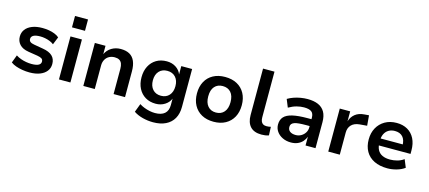

<svg xmlns="http://www.w3.org/2000/svg" viewBox="-64 -1339 4776 2139"><g transform="rotate(15 2323.5 -269.5)"><path d="M266 10Q223 10 182 3Q141 -4 107 -16Q73 -28 48 -47L82 -137Q108 -120 138.5 -109Q169 -98 201 -92.5Q233 -87 263 -87Q317 -87 343.5 -101Q370 -115 370 -142Q370 -165 354.5 -176Q339 -187 304 -193L197 -210Q128 -221 93.5 -258Q59 -295 59 -349Q59 -396 85 -431Q111 -466 160.5 -486Q210 -506 280 -506Q317 -506 353.5 -500Q390 -494 421.5 -481.5Q453 -469 474 -450L438 -361Q418 -377 391.5 -387.5Q365 -398 336.5 -403.5Q308 -409 281 -409Q228 -409 202 -394.5Q176 -380 176 -353Q176 -332 191 -320Q206 -308 238 -303L342 -285Q416 -273 452 -238.5Q488 -204 488 -146Q488 -98 460.5 -63Q433 -28 383.5 -9Q334 10 266 10Z M594 -598V-729H744V-598ZM604 0V-496H736V0Z M885 0V-496H1008V-396H1006Q1030 -449 1077 -477.5Q1124 -506 1183 -506Q1244 -506 1284.5 -483.5Q1325 -461 1345.5 -414Q1366 -367 1366 -296V0H1234V-291Q1234 -327 1224.5 -351Q1215 -375 1194.5 -387Q1174 -399 1142 -399Q1105 -399 1076.5 -383Q1048 -367 1032.5 -338Q1017 -309 1017 -273V0Z M1739 190Q1677 190 1617.5 174.5Q1558 159 1514 129L1551 31Q1577 48 1608 60Q1639 72 1671 78.5Q1703 85 1733 85Q1806 85 1844 52Q1882 19 1882 -47V-123H1883Q1865 -76 1819 -46.5Q1773 -17 1714 -17Q1645 -17 1594 -47.5Q1543 -78 1514.5 -133Q1486 -188 1486 -262Q1486 -335 1514.5 -390Q1543 -445 1594 -475.5Q1645 -506 1714 -506Q1774 -506 1819.5 -476.5Q1865 -447 1883 -398H1882V-496H2007V-58Q2007 20 1975.5 75.5Q1944 131 1884 160.5Q1824 190 1739 190ZM1747 -118Q1807 -118 1842 -157Q1877 -196 1877 -262Q1877 -328 1842 -366.5Q1807 -405 1747 -405Q1687 -405 1652 -366.5Q1617 -328 1617 -262Q1617 -196 1652 -157Q1687 -118 1747 -118Z M2388 10Q2308 10 2250 -22Q2192 -54 2160.5 -112Q2129 -170 2129 -249Q2129 -327 2160.5 -385Q2192 -443 2250 -474.5Q2308 -506 2387 -506Q2467 -506 2525 -474.5Q2583 -443 2614.5 -385Q2646 -327 2646 -249Q2646 -170 2614.5 -112Q2583 -54 2525 -22Q2467 10 2388 10ZM2387 -96Q2447 -96 2481.5 -136Q2516 -176 2516 -249Q2516 -323 2481.5 -362Q2447 -401 2387 -401Q2328 -401 2293.5 -362Q2259 -323 2259 -249Q2259 -176 2293.5 -136Q2328 -96 2387 -96Z M2941 10Q2855 10 2812 -36.5Q2769 -83 2769 -170V-705H2901V-179Q2901 -152 2908.5 -133Q2916 -114 2931.5 -104.5Q2947 -95 2970 -95Q2983 -95 2995.5 -96.5Q3008 -98 3021 -101L3025 -3Q3004 4 2984.5 7Q2965 10 2941 10Z M3280 10Q3226 10 3183 -11Q3140 -32 3115.5 -67.5Q3091 -103 3091 -147Q3091 -202 3121.5 -235.5Q3152 -269 3218 -284.5Q3284 -300 3389 -300H3453V-221H3394Q3348 -221 3315 -218Q3282 -215 3261 -207.5Q3240 -200 3230 -187Q3220 -174 3220 -154Q3220 -120 3244.5 -102Q3269 -84 3311 -84Q3345 -84 3373.5 -100.5Q3402 -117 3419 -144.5Q3436 -172 3436 -205V-316Q3436 -366 3408.5 -386Q3381 -406 3323 -406Q3282 -406 3238.5 -394.5Q3195 -383 3148 -356L3111 -447Q3143 -466 3180 -479Q3217 -492 3258 -499Q3299 -506 3339 -506Q3410 -506 3460 -484.5Q3510 -463 3536.5 -417.5Q3563 -372 3563 -300V0H3448V-103H3449Q3437 -70 3414 -44.5Q3391 -19 3357.5 -4.5Q3324 10 3280 10Z M3710 0V-496H3830V-375H3828Q3844 -433 3886 -466.5Q3928 -500 3993 -504L4044 -508L4054 -390L3969 -383Q3907 -377 3875 -343Q3843 -309 3843 -255V0Z M4393 10Q4303 10 4239.5 -21.5Q4176 -53 4143 -111Q4110 -169 4110 -248Q4110 -323 4141.5 -381Q4173 -439 4230.5 -472.5Q4288 -506 4366 -506Q4438 -506 4491 -475.5Q4544 -445 4573 -388Q4602 -331 4602 -252V-212H4214V-292H4508L4492 -275Q4492 -344 4460 -379Q4428 -414 4369 -414Q4328 -414 4297.5 -396Q4267 -378 4250.5 -344.5Q4234 -311 4234 -263V-251Q4234 -196 4252.5 -161Q4271 -126 4307.5 -109Q4344 -92 4397 -92Q4437 -92 4478.5 -103Q4520 -114 4554 -139L4591 -49Q4552 -20 4498.5 -5Q4445 10 4393 10Z"/></g></svg>

Font: Nunito Sans 9pt
Style: Bold
Weight: 700
Version: Version 3.101;gftools[0.9.27]